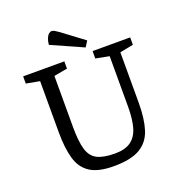

<svg xmlns="http://www.w3.org/2000/svg" viewBox="-149 -961 1029 1099"><g transform="rotate(-20 366.0 -411.5)"><path d="M359 13Q264 13 214 -19.5Q164 -52 145.5 -117Q127 -182 127 -278V-589L45 -604V-648H296V-604L214 -589V-278Q214 -190 228.5 -141Q243 -92 281 -72.5Q319 -53 390 -53Q452 -53 487 -79Q522 -105 536 -155Q550 -205 550 -278V-587L468 -603V-648H697V-603L615 -587V-278Q615 -183 594.5 -118Q574 -53 518.5 -20Q463 13 359 13ZM438 -681 245 -767Q247 -790 253.5 -805.5Q260 -821 269 -828.5Q278 -836 287 -836Q295 -836 305.5 -829.5Q316 -823 329 -814L460 -716Z"/></g></svg>

Font: Faustina VF Beta
Style: Regular
Weight: 400
Designer: Alfonso Garcia
Foundry: Omnibus-Type
Version: Version 1.006